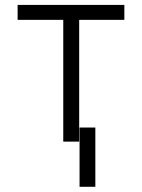

<svg xmlns="http://www.w3.org/2000/svg" viewBox="-20 -565 566 766"><path d="M50.3 -485.8V-545.4H476.1V-485.8H295.9V0H232.4V-485.8ZM360.4 -56.2V180.2H297.4V-56.2Z"/></svg>

Font: Interop Light
Style: Regular
Weight: 300
Designer: Rasmus Andersson, Google, Jang Haemin
Foundry: jhaemin
Version: Version 1.007